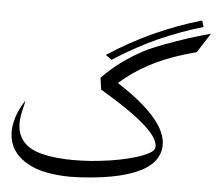

<svg xmlns="http://www.w3.org/2000/svg" viewBox="-56 -904 1087 964"><g transform="rotate(5 487.0 -421.5)"><path d="M910.6 -679.7Q847.7 -663.6 789.6 -642.6Q731.4 -621.6 678.7 -593.8Q637.2 -571.8 600.3 -546.4Q563.5 -521 529.8 -491.2Q608.9 -440.9 664.3 -392.1Q719.7 -343.3 749.5 -296.9Q781.2 -246.6 781.2 -200.7Q781.2 -189 779.3 -177.2Q773.9 -147.9 755.4 -122.6Q736.8 -97.2 703.1 -76.7Q656.2 -47.9 577.1 -28.8Q498 -9.8 381.3 -2.9Q356.4 -1.5 333 -1.5Q272.5 -1.5 212.4 -12.5Q152.3 -23.4 105 -53.2Q66.9 -77.1 44.9 -111.3Q33.7 -128.9 27.6 -148.9Q21.5 -168.9 20.5 -190.9Q20 -196.8 20 -203.1Q20 -235.8 32 -274.9Q43.9 -314 74.7 -362.3Q74.2 -352.5 70.1 -336.9Q65.9 -321.3 62 -302Q58.1 -282.7 56.2 -261.2Q55.7 -253.9 55.7 -247.1Q55.7 -232.4 58.8 -214.4Q62 -196.3 73.5 -175.3Q85 -154.3 107.4 -136.7Q132.3 -117.2 172.4 -106Q212.4 -94.7 260.7 -90.3Q297.9 -86.4 338.4 -86.4Q350.6 -86.4 383.8 -87.2Q417 -87.9 469.7 -93.5Q522.5 -99.1 570.8 -108.6Q619.1 -118.2 656.7 -129.9Q694.3 -141.6 718 -154.8Q741.7 -168 745.1 -181.6Q746.1 -187 746.1 -192.4Q746.1 -207 735.8 -226.3Q725.6 -245.6 702.6 -269.8Q679.7 -293.9 648.4 -318.6Q617.2 -343.3 582.8 -366.7Q548.3 -390.1 513.7 -411.6Q479 -433.1 449.2 -450.7L440.9 -509.8Q485.4 -556.2 535.9 -593.3Q586.4 -630.4 644 -661.1Q662.6 -670.9 688.2 -681.9Q713.9 -692.9 743.2 -703.9Q772.5 -714.8 803.7 -725.8Q835 -736.8 865.5 -746.6Q896 -756.3 923.8 -764.4Q951.7 -772.5 974.1 -778.3ZM457.5 -626.5Q566.4 -697.8 682.9 -751.2Q799.3 -804.7 924.3 -840.8L934.1 -809.1Q875.5 -792 818.6 -770.8Q761.7 -749.5 705.6 -724.6Q595.2 -673.8 488.3 -604.5Z"/></g></svg>

Font: Dima Niloofar
Style: Regular
Weight: 400
Designer: R.Balvardi
Foundry: Dima Software Group
Version: Version 3.00;November 13, 2018;FontCreator 11.5.0.2427 64-bi